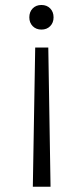

<svg xmlns="http://www.w3.org/2000/svg" viewBox="-20 -520 324 751"><path d="M177.7 210.4H108.4L117.7 -334H168.9ZM189.5 -452.1Q189.5 -431.2 176.3 -417.7Q163.1 -404.3 142.1 -404.3Q121.1 -404.3 107.9 -417.7Q94.7 -431.2 94.7 -452.1Q94.7 -473.6 107.9 -487.1Q121.1 -500.5 142.1 -500.5Q163.1 -500.5 176.3 -487.1Q189.5 -473.6 189.5 -452.1Z"/></svg>

Font: Selawik Semilight
Style: Regular
Weight: 300
Designer: Aaron Bell
Foundry: Microsoft Corporation
Version: Version 1.01